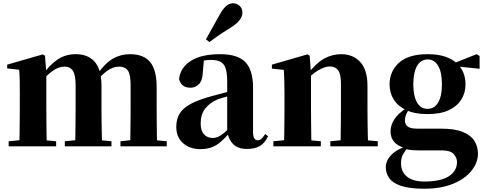

<svg xmlns="http://www.w3.org/2000/svg" viewBox="-20 -894 2966 1173"><path d="M33 0V-31L137 -41H216L323 -31V0ZM97 0Q99 -26 99.5 -68.5Q100 -111 100.5 -157Q101 -203 101 -238V-322Q101 -371 100.5 -401Q100 -431 97 -468L24 -476V-499L242 -562L255 -553L263 -444V-441V-238Q263 -203 263.5 -157Q264 -111 264.5 -68.5Q265 -26 266 0ZM376 0V-31L476 -41H556L661 -31V0ZM438 0Q440 -26 440.5 -68Q441 -110 441.5 -156Q442 -202 442 -238V-373Q442 -435 425.5 -461Q409 -487 373 -487Q336 -487 297 -457.5Q258 -428 224 -384L221 -436H240Q282 -496 330.5 -529.5Q379 -563 442 -563Q519 -563 559.5 -515.5Q600 -468 600 -370V-238Q600 -202 600.5 -156Q601 -110 602 -68Q603 -26 604 0ZM716 0V-31L810 -41H893L999 -31V0ZM775 0Q776 -26 776.5 -68Q777 -110 777.5 -156Q778 -202 778 -238V-373Q778 -439 761 -463Q744 -487 708 -487Q671 -487 634.5 -461Q598 -435 559 -386L554 -445H578Q622 -508 669.5 -535.5Q717 -563 774 -563Q858 -563 897.5 -514.5Q937 -466 937 -364V-238Q937 -202 937.5 -156Q938 -110 938.5 -68Q939 -26 940 0Z M1203 17Q1139 17 1098 -19.5Q1057 -56 1057 -119Q1057 -165 1076.5 -198.5Q1096 -232 1143 -258Q1190 -284 1271 -306Q1309 -317 1360.5 -330Q1412 -343 1452 -353V-327Q1412 -317 1372.5 -306Q1333 -295 1310 -287Q1261 -266 1233.5 -230.5Q1206 -195 1206 -140Q1206 -95 1226.5 -73Q1247 -51 1281 -51Q1294 -51 1310.5 -57.5Q1327 -64 1349.5 -82.5Q1372 -101 1403 -136L1422 -80H1381Q1353 -49 1328.5 -27.5Q1304 -6 1274.5 5.5Q1245 17 1203 17ZM1489 16Q1434 16 1405 -13Q1376 -42 1368 -91V-93V-393Q1368 -445 1359 -474.5Q1350 -504 1328 -516Q1306 -528 1268 -528Q1244 -528 1218 -523Q1192 -518 1154 -505L1226 -529L1219 -453Q1217 -401 1195 -379.5Q1173 -358 1144 -358Q1088 -358 1074 -410Q1081 -480 1145 -521.5Q1209 -563 1325 -563Q1432 -563 1479 -514.5Q1526 -466 1526 -357V-88Q1526 -60 1533.5 -48.5Q1541 -37 1555 -37Q1566 -37 1576 -45Q1586 -53 1600 -75L1618 -62Q1599 -21 1568.5 -2.5Q1538 16 1489 16ZM1238 -654Q1254 -683 1273 -716Q1292 -749 1323 -806Q1343 -841 1362 -857.5Q1381 -874 1405 -874Q1426 -874 1443.5 -858.5Q1461 -843 1461 -817Q1461 -794 1444 -771.5Q1427 -749 1392 -727Q1341 -695 1312 -675Q1283 -655 1259 -637Z M1650 0V-31L1754 -41H1833L1940 -31V0ZM1714 0Q1716 -26 1716.5 -68.5Q1717 -111 1717.5 -157Q1718 -203 1718 -238V-321Q1718 -370 1717 -400.5Q1716 -431 1714 -467L1641 -475V-499L1859 -562L1872 -553L1880 -441V-438V-238Q1880 -203 1880.5 -157Q1881 -111 1881.5 -68.5Q1882 -26 1883 0ZM1998 0V-31L2100 -41H2178L2288 -31V0ZM2060 0Q2061 -26 2061.5 -68Q2062 -110 2062.5 -156Q2063 -202 2063 -238V-383Q2063 -441 2046 -464.5Q2029 -488 1994 -488Q1965 -488 1923 -463.5Q1881 -439 1840 -389L1837 -436H1855Q1912 -510 1961 -536.5Q2010 -563 2065 -563Q2136 -563 2180.5 -515.5Q2225 -468 2225 -370V-238Q2225 -202 2225.5 -156Q2226 -110 2227 -68Q2228 -26 2229 0Z M2572 259Q2480 259 2428.5 241Q2377 223 2357 193Q2337 163 2337 128Q2337 87 2371 52Q2405 17 2475 -5L2477 0Q2455 27 2442.5 48.5Q2430 70 2430 102Q2430 157 2467.5 186Q2505 215 2571 215Q2672 215 2722 183Q2772 151 2772 95Q2772 71 2752.5 48Q2733 25 2683 25H2572Q2526 25 2500.5 23.5Q2475 22 2451 14V10Q2366 -16 2366 -91Q2366 -127 2388 -163.5Q2410 -200 2468 -237V-246L2486 -237Q2470 -214 2462 -196.5Q2454 -179 2454 -157Q2454 -133 2471.5 -120.5Q2489 -108 2529 -108H2675Q2758 -108 2807 -88Q2856 -68 2878 -33.5Q2900 1 2900 45Q2900 99 2861.5 148Q2823 197 2749.5 228Q2676 259 2572 259ZM2592 -197Q2514 -197 2462.5 -221Q2411 -245 2385.5 -286Q2360 -327 2360 -378Q2360 -458 2417.5 -510.5Q2475 -563 2593 -563Q2658 -563 2704 -546.5Q2750 -530 2777 -501L2782 -496Q2824 -449 2824 -378Q2824 -327 2798.5 -286Q2773 -245 2722 -221Q2671 -197 2592 -197ZM2592 -229Q2635 -229 2657.5 -269Q2680 -309 2680 -378Q2680 -452 2657 -491.5Q2634 -531 2593 -531Q2551 -531 2528 -491Q2505 -451 2505 -378Q2505 -309 2527 -269Q2549 -229 2592 -229ZM2742 -491V-506H2748L2892 -563L2910 -552V-474Z"/></svg>

Font: Noto Serif JP Black
Style: Regular
Weight: 900
Designer: Ryoko NISHIZUKA 西塚涼子 (kana & ideographs); Frank Grießhammer (Latin, Greek & Cyrillic); Wenlong ZHANG 张文龙 (bopomofo); San
Foundry: Adobe
Version: Version 2.003-H1;hotconv 1.1.1;makeotfexe 2.6.0